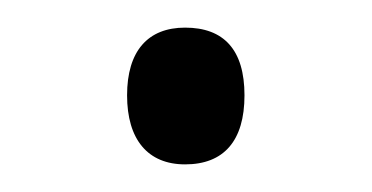

<svg xmlns="http://www.w3.org/2000/svg" viewBox="-20 -559 269 139"><path d="M72 -490C72 -458 87 -440 114 -440C142 -440 157 -457 157 -490C157 -523 142 -539 114 -539C87 -539 72 -522 72 -490Z"/></svg>

Font: Noto Sans SemiCondensed Light
Style: Regular
Weight: 300
Width: 4
Designer: Monotype Design Team
Foundry: Monotype Imaging Inc.
Version: Version 2.013